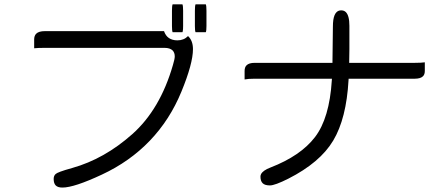

<svg xmlns="http://www.w3.org/2000/svg" viewBox="-20 -804 2040 875"><path d="M766.6 -784.2Q763.7 -777.3 763.7 -754.9V-685.5Q763.7 -664.1 766.6 -657.2H811.5L813 -662.1Q814.5 -670.4 814.5 -685.5V-754.9Q814.5 -776.9 811.5 -784.2ZM871.1 -784.2Q868.2 -777.3 868.2 -754.9V-685.5Q868.2 -664.1 871.1 -657.2H918Q920.9 -664.1 920.9 -685.5V-754.9Q920.9 -776.9 918 -784.2ZM836.9 -639.6Q817.9 -620.1 788.6 -620.1Q741.7 -620.1 727.5 -662.1H184.6Q156.7 -662.1 145 -650.4Q135.7 -641.1 135.7 -624V-584Q152.3 -585.9 184.6 -585.9H729.5Q754.4 -585.9 766.6 -574.2Q776.4 -564 776.4 -546.9Q776.4 -535.2 768.1 -507.8Q710 -305.7 582.8 -192.6Q455.6 -79.6 309.6 -38.6Q272.5 -28.3 255.1 -21.7Q237.8 -15.1 233.9 -11.2Q224.6 -3.4 224.6 11.7Q224.6 31.7 234.1 41.3Q243.7 50.8 264.6 50.8Q317.9 50.8 444.3 -8.3Q571.3 -67.4 662.6 -162.6Q753.9 -257.8 806.6 -386Q859.4 -514.2 859.4 -580.1Q859.4 -618.7 836.9 -639.6Z M1572.3 -686.5Q1572.3 -710 1568.1 -725.6Q1564 -741.2 1555.9 -749Q1547.9 -756.8 1534.7 -756.8Q1522 -756.8 1513.7 -748.5Q1502.9 -738.3 1499 -712.9Q1497.1 -699.2 1497.1 -682.6L1495.1 -517.6H1140.6Q1114.7 -517.6 1103.5 -506.3Q1094.7 -497.6 1094.7 -480.5V-441.9Q1110.8 -445.3 1140.6 -445.3H1492.7L1492.2 -438Q1481.4 -265.1 1415.5 -179.2Q1350.1 -93.8 1212.4 -40.5Q1177.2 -26.9 1169.4 -9.8Q1167 -4.9 1167 1Q1167 21 1177 31Q1187 41 1210 41Q1232.9 41 1293.9 10.3Q1438.5 -63 1498.5 -163.3Q1558.6 -263.7 1568.4 -439L1568.8 -445.3H1870.1Q1896.5 -445.3 1907.7 -456.5Q1916 -464.8 1916 -480.5V-520Q1899.9 -517.6 1870.1 -517.6H1571.3L1572.3 -580.1Z"/></svg>

Font: YuPearl-Light
Style: Light
Weight: 300
Designer: Max Yao
Foundry: Max-Everyday
Version: Version 1.011; ttfautohint (v1.8.3)